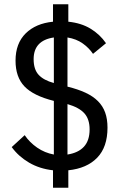

<svg xmlns="http://www.w3.org/2000/svg" viewBox="-20 -800 568 902"><path d="M485 -200Q485 -109 436.5 -59Q388 -9 301 0V82H229V0Q166 -7 116.5 -36Q67 -65 35 -109L96 -165Q119 -131 154.5 -106.5Q190 -82 233 -74V-326Q137 -350 95 -394Q53 -438 53 -515Q53 -596 100.5 -643Q148 -690 229 -698V-780H301V-698Q361 -692 405 -665.5Q449 -639 478 -597L417 -547Q398 -575 368.5 -596Q339 -617 297 -624V-393Q346 -381 381.5 -364.5Q417 -348 440 -325Q463 -302 474 -271.5Q485 -241 485 -200ZM138 -522Q138 -474 161.5 -448.5Q185 -423 233 -410V-624Q138 -610 138 -522ZM401 -192Q401 -240 376.5 -267.5Q352 -295 297 -311V-74Q348 -82 374.5 -111Q401 -140 401 -192Z"/></svg>

Font: IBM Plex Sans Cond Text
Style: Regular
Weight: 450
Width: 3
Designer: Mike Abbink, Paul van der Laan, Pieter van Rosmalen
Foundry: Bold Monday
Version: Version 1.3